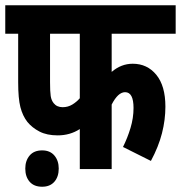

<svg xmlns="http://www.w3.org/2000/svg" viewBox="-20 -642 687 729"><path d="M404 -514V-369Q440 -400 484 -400Q539 -400 573.5 -358Q608 -316 608 -237Q608 -187 595 -136Q582 -85 553 -31L447 -84Q464 -118 475.5 -156Q487 -194 487 -232Q487 -292 455 -292Q428 -292 404 -245V0H283V-152Q246 -128 199 -128Q158 -128 130 -142.5Q102 -157 84 -179Q66 -202 57.5 -235Q49 -268 49 -330V-514H0V-622H647V-514ZM170 -514V-330Q170 -294 172.5 -277.5Q175 -261 184 -250Q196 -235 218 -235Q238 -235 254.5 -245Q271 -255 283 -269V-514ZM76 -2Q76 -32 92.5 -51.5Q109 -71 140 -71Q170 -71 186.5 -51.5Q203 -32 203 -2Q203 29 186.5 48Q170 67 140 67Q109 67 92.5 48Q76 29 76 -2Z"/></svg>

Font: Noto Sans ExtraCondensed
Style: Bold
Weight: 700
Width: 2
Designer: Monotype Design Team
Foundry: Monotype Imaging Inc.
Version: Version 2.013; ttfautohint (v1.8.4.7-5d5b)